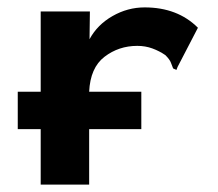

<svg xmlns="http://www.w3.org/2000/svg" viewBox="-20 -499 590 519"><path d="M28 -150V-251H90V-468H223L222 -393Q243 -432 284 -455.5Q325 -479 371 -479Q460 -479 515 -424L460 -318L457 -310L448 -314Q445 -321 442 -329.5Q439 -338 427 -350Q411 -361 392 -368Q373 -375 351 -375Q301 -375 262.5 -345.5Q224 -316 221 -251H362V-150H221V0H90V-150Z"/></svg>

Font: Inconsolata SemiExpanded ExtraBold
Style: Regular
Weight: 800
Width: 6
Monospace: yes
Designer: Raph Levien, Cyreal, Brenton Simpson
Foundry: Raph Levien, Cyreal, Google
Version: Version 3.001; ttfautohint (v1.8.2.53-6de2)